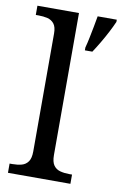

<svg xmlns="http://www.w3.org/2000/svg" viewBox="-86 -810 547 860"><g transform="rotate(10 187.0 -380.0)"><path d="M13 0V-42H26Q49 -42 67.5 -47Q86 -52 97 -67.5Q108 -83 108 -114V-650Q108 -680 96.5 -694.5Q85 -709 66.5 -713.5Q48 -718 26 -718H13V-760H202V-114Q202 -83 213 -67.5Q224 -52 243 -47Q262 -42 284 -42H297V0ZM257 -613Q263 -635 268 -660Q273 -685 278 -710.5Q283 -736 287 -760H374V-750Q365 -729 351 -702Q337 -675 321 -648Q305 -621 291 -600H257Z"/></g></svg>

Font: Noto Serif Georgian
Style: Regular
Weight: 400
Designer: Monotype Design Team, Akaki Razmadze
Foundry: Google LLC
Version: Version 2.002